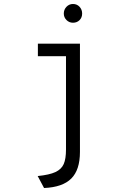

<svg xmlns="http://www.w3.org/2000/svg" viewBox="-20 -730 656 963"><path d="M300 -662Q300 -682 313.5 -696Q327 -710 346 -710Q366 -710 379 -696Q392 -682 392 -662Q392 -642 379 -629Q366 -616 346 -616Q327 -616 313.5 -629.5Q300 -643 300 -662ZM381 32Q381 122 337.5 165.5Q294 209 201 213L169 153Q228 147 258 133Q288 119 299.5 93Q311 67 311 20V-448H170V-511H381Z"/></svg>

Font: Overpass Mono Light
Style: Regular
Weight: 300
Monospace: yes
Designer: Delve Withrington, Dave Bailey
Foundry: Delve Fonts
Version: Version 1.000;DELV;Overpass